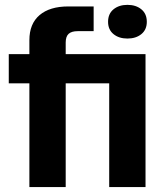

<svg xmlns="http://www.w3.org/2000/svg" viewBox="-20 -755 670 775"><path d="M98.6 0V-418.6H15.4V-536.4H98.6V-592.8Q98.6 -659 139.7 -694Q180.8 -729 255.5 -729H358V-629.2H293.4Q268.8 -629.2 257 -618.4Q245.2 -607.6 245.2 -583.4V-536.4H567.4V0H420.8V-418.6H245.2V0ZM494.4 -599.4Q460.1 -599.4 438.2 -617.3Q416.2 -635.2 416.2 -667Q416.2 -699.4 438.2 -717.4Q460.2 -735.4 494.4 -735.4Q528.7 -735.4 550.6 -717.4Q572.6 -699.4 572.6 -667Q572.6 -635.2 550.6 -617.3Q528.6 -599.4 494.4 -599.4Z"/></svg>

Font: Mona Sans ExtraLight
Style: Regular
Weight: 200
Designer: Deni Anggara
Foundry: GitHub
Version: Version 2.000